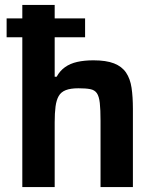

<svg xmlns="http://www.w3.org/2000/svg" viewBox="-20 -763 633 783"><path d="M7 -611V-688H327V-611ZM71 0V-743H203V-450H211Q224 -474 245 -489Q266 -504 295 -510.5Q324 -517 361 -517Q413 -517 445 -504.5Q477 -492 494 -467Q511 -442 516.5 -405Q522 -368 522 -319V0H390V-270Q390 -316 387 -343Q384 -370 375 -383Q366 -396 348 -399.5Q330 -403 300 -403Q268 -403 248.5 -395.5Q229 -388 219.5 -371.5Q210 -355 206.5 -328.5Q203 -302 203 -264V0Z"/></svg>

Font: Saira Thin SemiBold
Style: Regular
Weight: 600
Version: Version 1.101